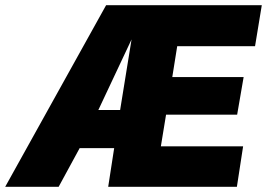

<svg xmlns="http://www.w3.org/2000/svg" viewBox="-63 -720 1029 740"><path d="M354 0 377 -149H244L163 0H-43L346 -700H946L920 -542H620L601 -423H876L851 -278H577L557 -156H874L850 0ZM316 -296H400L444 -568Z"/></svg>

Font: Georama ExtraBold
Style: Italic
Weight: 800
Italic angle: -9°
Version: Version 1.001